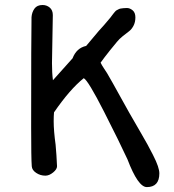

<svg xmlns="http://www.w3.org/2000/svg" viewBox="-20 -699 707 779"><path d="M108.9 -24.4Q106.4 -55.7 106.4 -183.1Q106.4 -559.6 107.9 -629.4Q109.4 -649.4 119.9 -664.1Q130.4 -678.7 152.8 -678.7Q169.4 -678.7 181.9 -668.2Q194.3 -657.7 194.3 -637.7L190.9 -442.9Q190.9 -402.3 194.8 -373.5L274.4 -462.4Q290.5 -504.4 329.6 -512.7Q336.9 -522 380.9 -573.7Q399.9 -593.8 427.7 -627.4Q429.2 -629.4 434.3 -636.2Q439.5 -643.1 440.7 -644.5Q441.9 -646 446 -650.9Q450.2 -655.8 452.6 -657Q455.1 -658.2 460 -660.9Q464.8 -663.6 469.5 -664.3Q474.1 -665 480.7 -665.8Q487.3 -666.5 495.1 -666.5Q506.8 -666.5 518.1 -657.2Q529.3 -647.9 529.3 -628.4Q529.3 -608.9 521.5 -594.2Q513.7 -579.6 503.4 -572Q493.2 -564.5 478.3 -552.5Q463.4 -540.5 454.6 -529.3Q450.7 -525.4 426 -494.4Q401.4 -463.4 388.2 -444.8Q392.1 -436 402.3 -420.7Q412.6 -405.3 414.6 -401.9Q433.6 -369.6 470.9 -301.8Q508.3 -233.9 530.3 -196.8Q531.2 -194.8 551 -160.9Q570.8 -127 578.6 -112.5Q586.4 -98.1 600.6 -70.6Q614.7 -43 620.6 -25.1Q626.5 -7.3 626.5 4.4Q626.5 60.1 575.7 60.1Q540 60.1 497.1 -52.7Q466.3 -119.6 401.9 -246.3Q337.4 -373 319.8 -381.8Q263.7 -336.9 199.2 -243.2Q197.8 -229 197.8 -207Q197.8 -168.5 205.6 -111.8Q209.5 -69.3 211.4 -24.4Q211.4 -12.2 195.6 0.7Q179.7 13.7 164.1 13.7Q143.6 13.7 126.7 2.4Q109.9 -8.8 108.9 -24.4Z"/></svg>

Font: Short Stack
Style: Regular
Weight: 400
Designer: James Grieshaber
Foundry: James Grieshaber
Version: Version 1.002